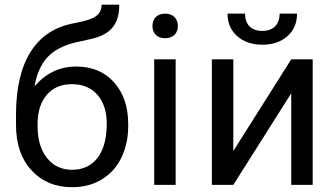

<svg xmlns="http://www.w3.org/2000/svg" viewBox="-20 -778 1413 808"><path d="M300.3 -498C231.4 -498 173.3 -470.2 125.5 -415C133.8 -465.3 151.4 -505.4 178.2 -535.6C205.1 -565.4 245.1 -586.9 298.8 -599.6L366.2 -614.7C446.8 -633.8 481.9 -676.8 481.9 -758.3H407.7C407.7 -737.8 399.9 -721.7 383.8 -710C367.7 -698.2 336.9 -688.5 291.5 -680.2C130.9 -651.4 47.4 -518.1 47.4 -295.9V-252C47.4 -172.4 68.8 -108.9 112.3 -61.5C155.8 -14.2 212.9 9.8 283.7 9.8C330.6 9.8 372.1 -1 408.2 -22.9C443.8 -44.4 471.7 -74.7 490.7 -114.3C509.8 -153.3 519.5 -197.8 519.5 -247.6V-255.9C519.5 -328.6 499.5 -387.2 460 -431.6C419.9 -476.1 366.7 -498 300.3 -498ZM282.7 -423.8C328.1 -423.8 363.8 -408.7 390.1 -378.9C416 -348.6 429.2 -308.6 429.2 -258.8C429.2 -194.8 416 -146.5 390.1 -113.3C364.3 -80.1 328.6 -63.5 283.7 -63.5C239.3 -63.5 203.6 -80.1 177.7 -113.3C151.4 -146 138.2 -190.9 138.2 -247.6V-255.4C138.2 -308.1 151.4 -349.6 177.2 -379.4C203.1 -409.2 238.3 -423.8 282.7 -423.8Z M621.6 -668.5C621.6 -639.2 639.6 -617.2 674.8 -617.2C710 -617.2 728.5 -639.2 728.5 -668.5C728.5 -697.8 710 -720.7 674.8 -720.7C639.6 -720.7 621.6 -697.8 621.6 -668.5ZM719.2 -528.3H628.9V0H719.2Z M1156.7 -720.7C1156.7 -674.3 1129.4 -647.9 1084 -647.9C1036.6 -647.9 1011.2 -675.3 1011.2 -720.7H937.5C937.5 -681.6 951.2 -649.9 978 -626C1004.9 -602.1 1040.5 -589.8 1084 -589.8C1127.4 -589.8 1163.1 -602.1 1189.9 -626C1216.8 -649.9 1230 -681.2 1230 -720.7ZM961.9 -142.6V-528.3H871.6V0H961.9L1205.6 -385.3V0H1295.9V-528.3H1205.6Z"/></svg>

Font: Roboto
Style: Regular
Weight: 400
Designer: Google
Version: Version 2.137; 2017